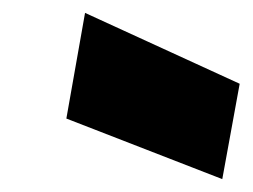

<svg xmlns="http://www.w3.org/2000/svg" viewBox="-20 -880 392 298"><path d="M83 -696 112 -860 352 -750 325 -602Z"/></svg>

Font: Poppins Black
Style: Italic
Weight: 900
Italic angle: -10°
Designer: Ninad Kale (Devanagari), Jonny Pinhorn (Latin)
Foundry: Indian Type Foundry
Version: Version 3.200;PS 1.000;hotconv 16.6.54;makeotf.lib2.5.65590